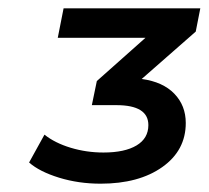

<svg xmlns="http://www.w3.org/2000/svg" viewBox="-20 -762 502 462"><path d="M451 -686 321 -572Q372 -565 399.5 -536.5Q427 -508 427 -466Q427 -400 370.5 -360Q314 -320 222 -320Q169 -320 122 -334.5Q75 -349 50 -371L87 -438Q112 -418 150 -406.5Q188 -395 229 -395Q280 -395 308.5 -412Q337 -429 337 -461Q337 -509 260 -509H201L213 -567L330 -671H119L133 -742H462Z"/></svg>

Font: Montserrat Alternates SemiBold
Style: Italic
Weight: 600
Italic angle: -11.3°
Designer: Julieta Ulanovsky
Foundry: Julieta Ulanovsky
Version: Version 7.200